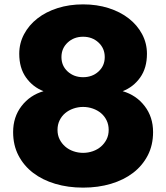

<svg xmlns="http://www.w3.org/2000/svg" viewBox="-20 -784 760 878"><path d="M40 -180Q40 -249 78.5 -299Q117 -349 179 -367Q130 -386 99 -429.5Q68 -473 68 -538Q68 -586 90 -627.5Q112 -669 151 -699.5Q190 -730 243.5 -747Q297 -764 360 -764Q423 -764 476.5 -747Q530 -730 569 -699.5Q608 -669 630 -627.5Q652 -586 652 -538Q652 -473 621 -429.5Q590 -386 541 -367Q603 -349 641.5 -299Q680 -249 680 -180Q680 -120 655.5 -73Q631 -26 588.5 6.5Q546 39 487.5 56.5Q429 74 360 74Q291 74 232.5 56.5Q174 39 131.5 6.5Q89 -26 64.5 -73Q40 -120 40 -180ZM261 -523Q261 -483 289.5 -457Q318 -431 360 -431Q402 -431 430.5 -457Q459 -483 459 -523Q459 -563 430.5 -589.5Q402 -616 360 -616Q318 -616 289.5 -589.5Q261 -563 261 -523ZM243 -190Q243 -166 252.5 -147Q262 -128 278 -114Q294 -100 315.5 -92.5Q337 -85 360 -85Q383 -85 404.5 -92.5Q426 -100 442 -114Q458 -128 467.5 -147Q477 -166 477 -190Q477 -214 467.5 -233.5Q458 -253 442 -266.5Q426 -280 404.5 -287.5Q383 -295 360 -295Q337 -295 315.5 -287.5Q294 -280 278 -266.5Q262 -253 252.5 -233.5Q243 -214 243 -190Z"/></svg>

Font: OA Gothic ExtraBold
Style: Regular
Weight: 800
Designer: Choi Chi-young, Lee Jaesang, Lee Juhyun, Han Dohee
Foundry: DDUNGSANG CORP.
Version: Version 1.000;Build 20210203